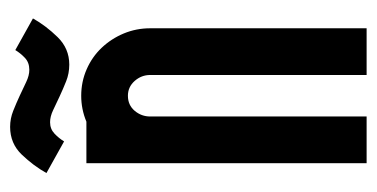

<svg xmlns="http://www.w3.org/2000/svg" viewBox="-198 -528 727 370"><g transform="rotate(-90 165.0 -343.5)"><path d="M165 -460Q147 -460 136 -447Q125 -434 125 -417V0H35V-540H115Q127 -545 139.5 -547.5Q152 -550 165 -550Q192 -550 216 -539.5Q240 -529 257.5 -510.5Q275 -492 285 -468Q295 -444 295 -417V0H205V-417Q205 -434 193.5 -447Q182 -460 165 -460ZM314 -643Q300 -618 278 -595.5Q256 -573 225 -573Q208 -573 193 -579Q178 -585 164 -591.5Q150 -598 137.5 -604Q125 -610 114 -610Q101 -610 92 -601.5Q83 -593 77 -583L16 -617Q30 -642 51.5 -664.5Q73 -687 105 -687Q121 -687 136 -681Q151 -675 165 -668.5Q179 -662 191.5 -656Q204 -650 215 -650Q229 -650 238 -658.5Q247 -667 253 -677L314 -643Z"/></g></svg>

Font: Berliner Wand
Style: Regular
Weight: 400
Designer: Peter Wiegel
Foundry: Peter Wiegel
Version: Version 1.000